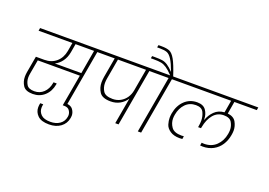

<svg xmlns="http://www.w3.org/2000/svg" viewBox="-164 -1488 3123 2230"><g transform="rotate(20 1397.5 -373.5)"><path d="M970 -705H818L694 0H654L721 -378H201L170 -204Q165 -177 165 -154Q165 -107 189 -67Q213 -27 285 -27Q352 -27 398.5 -71.5Q445 -116 458 -189L460 -201H499Q499 -199 499 -197Q499 -193 498 -188Q482 -98 422.5 -44.5Q363 9 278 9Q188 9 156.5 -40.5Q125 -90 125 -149Q125 -175 130 -206L166 -410H270Q358 -410 417 -461Q476 -512 492 -600L510 -705H92L98 -740H976ZM778 -705H549L531 -600Q519 -532 484 -484Q449 -436 400 -412H727Z M789 120Q776 193 719 235Q662 277 576 277Q480 277 436 234Q392 191 392 132Q392 108 398 80H435Q430 104 430 125Q430 173 465.5 208Q501 243 581 243Q650 243 696.5 210.5Q743 178 753 119Q755 109 755 99Q755 69 735.5 41Q716 13 670 13H652L658 -21H676Q740 -21 766 15Q792 51 792 91Q792 105 789 120Z M1612 -705H1461L1337 0H1296L1353 -324Q1321 -275 1271 -247Q1221 -219 1157 -219Q1054 -219 1019 -272.5Q984 -326 984 -392Q984 -423 990 -460L1033 -705H906L912 -740H1618ZM1420 -705H1073L1030 -460Q1024 -427 1024 -399Q1024 -343 1052.5 -298.5Q1081 -254 1170 -254Q1223 -254 1266 -278Q1309 -302 1336 -342Q1363 -382 1372 -431Z M1897 -740 1891 -705H1740L1616 0H1575L1699 -705H1548L1554 -740H1706Q1656 -792 1622 -814.5Q1588 -837 1555 -843.5Q1522 -850 1463 -850H1427L1432 -879H1467Q1526 -879 1558.5 -874Q1591 -869 1624 -848Q1657 -827 1702 -780Q1665 -880 1635.5 -925Q1606 -970 1575 -982Q1544 -994 1488 -994H1452L1458 -1024H1494Q1561 -1024 1596.5 -1008.5Q1632 -993 1665.5 -934Q1699 -875 1743 -740Z M2512 -705 2486 -553Q2562 -544 2590 -493.5Q2618 -443 2618 -389Q2618 -362 2612 -331Q2600 -262 2565 -208Q2530 -154 2473 -123Q2416 -92 2343 -92Q2332 -92 2311 -94L2317 -130Q2339 -128 2347 -128Q2438 -128 2496.5 -184.5Q2555 -241 2571 -331Q2576 -358 2576 -382Q2576 -430 2550.5 -474Q2525 -518 2451 -518Q2374 -518 2323.5 -459Q2273 -400 2254 -297L2252 -286H2216L2218 -297Q2225 -336 2225 -369Q2225 -421 2202 -469.5Q2179 -518 2107 -518Q2029 -518 1978.5 -466Q1928 -414 1913 -331Q1908 -305 1908 -282Q1908 -225 1942 -176.5Q1976 -128 2067 -128Q2077 -128 2097 -130L2091 -94Q2068 -92 2057 -92Q1984 -92 1938.5 -123Q1893 -154 1880.5 -196.5Q1868 -239 1868 -275Q1868 -301 1873 -331Q1891 -432 1954.5 -493Q2018 -554 2110 -554Q2186 -554 2219 -506Q2252 -458 2252 -395Q2252 -393 2252 -391H2255Q2277 -454 2324.5 -501Q2372 -548 2446 -553L2472 -705H1827L1833 -740H2795L2789 -705Z"/></g></svg>

Font: Fz Poppins ExtLt
Style: Italic
Weight: 200
Italic angle: -10°
Designer: Ninad Kale (Devanagari), Jonny Pinhorn (Latin)
Foundry: Indian Type Foundry
Version: Vit hóa bi Vntype.Com & FontZin.Com